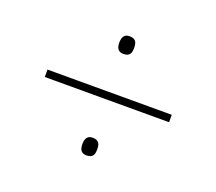

<svg xmlns="http://www.w3.org/2000/svg" viewBox="-81 -638 712 633"><g transform="rotate(20 275.5 -322.0)"><path d="M275 -469C299 -469 302 -483 302 -500C302 -516 299 -531 275 -531C255 -531 250 -516 250 -500C250 -483 255 -469 275 -469ZM58 -335V-309H494V-335ZM275 -113C299 -113 302 -127 302 -144C302 -160 299 -175 275 -175C255 -175 250 -160 250 -144C250 -127 255 -113 275 -113Z"/></g></svg>

Font: Noto Sans Devanagari UI Thin
Style: Regular
Weight: 100
Designer: Jelle Bosma - Monotype Design Team
Foundry: Monotype Imaging Inc.
Version: Version 2.004